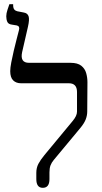

<svg xmlns="http://www.w3.org/2000/svg" viewBox="-20 -893 488 920"><path d="M185 7Q154 7 154 -35V-65Q154 -89 164 -108Q174 -127 193 -150L328 -313Q349 -338 349 -358V-452Q349 -494 310 -494H81Q57 -494 43 -508Q29 -522 29 -552Q29 -568 34 -594Q39 -620 46 -650Q53 -680 60 -706.5Q67 -733 71 -749Q76 -767 61 -771L37 -775Q20 -777 15 -788.5Q10 -800 10 -815Q10 -829 16 -846.5Q22 -864 25 -873H43V-869Q43 -854 48.5 -847.5Q54 -841 63 -839L94 -833Q112 -830 117 -815Q122 -800 114 -765L86 -643Q75 -592 119 -592H318Q352 -592 369.5 -578Q387 -564 393 -542.5Q399 -521 399 -499L398 -359Q398 -340 391 -321.5Q384 -303 366 -281L238 -127Q227 -114 222 -100.5Q217 -87 217 -67V-35Q217 7 185 7Z"/></svg>

Font: Noto Serif Hebrew SemiCondensed
Style: Regular
Weight: 400
Width: 4
Designer: Monotype Design Team
Foundry: Monotype Imaging Inc.
Version: Version 2.004; ttfautohint (v1.8.4.7-5d5b)